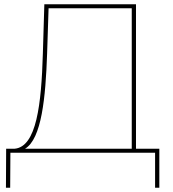

<svg xmlns="http://www.w3.org/2000/svg" viewBox="-20 -720 814 905"><path d="M98 -19C176 -65 195 -260 202 -466L209 -681H601V-19ZM29 0H711V165H731V-19H621V-700H189L182 -467C175 -228 152 -28 49 -19H9L8 165H28Z"/></svg>

Font: Montserrat-Alt1 Thin
Style: Regular
Weight: 100
Designer: Differentunic
Foundry: Differentunic
Version: Version 7.222